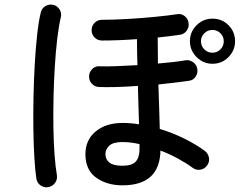

<svg xmlns="http://www.w3.org/2000/svg" viewBox="-20 -786 1041 834"><path d="M512 19Q444 19 397.5 -14.5Q351 -48 351 -116Q351 -178 395.5 -215Q440 -252 513 -252Q548 -252 584 -246Q583 -282 581.5 -324.5Q580 -367 579 -413Q529 -409 484 -408Q439 -407 410 -408Q391 -409 378.5 -423Q366 -437 367 -456Q368 -474 381.5 -487Q395 -500 414 -498Q440 -497 483.5 -498.5Q527 -500 577 -503Q576 -532 575.5 -560Q575 -588 575 -616Q535 -613 496 -611.5Q457 -610 423 -610Q404 -610 391 -623Q378 -636 378 -655Q378 -674 391 -687Q404 -700 423 -700Q472 -700 532.5 -703.5Q593 -707 650 -712.5Q707 -718 747 -724Q766 -728 781 -717Q796 -706 799 -687Q802 -669 791.5 -653.5Q781 -638 762 -635Q742 -632 717 -629Q692 -626 665 -623Q665 -594 665.5 -565.5Q666 -537 666 -510Q701 -513 732 -516.5Q763 -520 785 -524Q803 -527 818.5 -516Q834 -505 837 -487Q840 -468 829.5 -452.5Q819 -437 800 -435Q800 -435 778 -432Q756 -429 725.5 -425.5Q695 -422 668 -419Q670 -362 671.5 -313Q673 -264 674 -226Q730 -209 780.5 -184Q831 -159 869 -131Q884 -120 887.5 -101.5Q891 -83 880 -68Q869 -52 850.5 -49Q832 -46 817 -57Q790 -77 753.5 -97Q717 -117 677 -132Q674 19 512 19ZM190 27Q172 30 156.5 19.5Q141 9 138 -10Q133 -42 129.5 -97.5Q126 -153 125 -221.5Q124 -290 125.5 -364Q127 -438 131 -508Q135 -578 141.5 -636.5Q148 -695 157 -731Q161 -750 177 -759.5Q193 -769 211 -765Q229 -761 239 -744.5Q249 -728 244 -710Q235 -672 228.5 -616.5Q222 -561 218 -496Q214 -431 212.5 -362.5Q211 -294 212 -230Q213 -166 217 -113Q221 -60 227 -26Q230 -7 219.5 8Q209 23 190 27ZM903 -509Q863 -509 834 -538Q805 -567 805 -607Q805 -648 834 -676.5Q863 -705 903 -705Q944 -705 972.5 -676.5Q1001 -648 1001 -607Q1001 -567 972.5 -538Q944 -509 903 -509ZM512 -66Q553 -66 569.5 -84Q586 -102 586 -138V-160Q547 -169 512 -169Q472 -169 455 -153.5Q438 -138 438 -116Q438 -94 455 -80Q472 -66 512 -66ZM903 -557Q923 -557 937.5 -571.5Q952 -586 952 -607Q952 -627 937.5 -641.5Q923 -656 903 -656Q882 -656 867.5 -641.5Q853 -627 853 -607Q853 -586 867.5 -571.5Q882 -557 903 -557Z"/></svg>

Font: Zen Maru Gothic Medium
Style: Regular
Weight: 500
Designer: Yoshimichi Ohira
Foundry: Positype
Version: Version 1.001